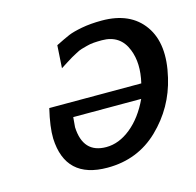

<svg xmlns="http://www.w3.org/2000/svg" viewBox="-79 -563 670 655"><g transform="rotate(-15 256.0 -236.0)"><path d="M84 -239H409Q425 -307 405 -357Q382 -416 317 -416Q301 -416 288 -415Q275 -414 262.5 -410.5Q250 -407 242.5 -405Q235 -403 221.5 -395.5Q208 -388 204 -386Q200 -384 183 -373Q166 -362 161 -359L166 -439Q198 -455 214.5 -462Q231 -469 262.5 -475Q294 -481 334 -481Q435 -481 482 -414.5Q529 -348 502 -234Q479 -134 405 -62.5Q331 9 224 9Q76 9 70 -135Q69 -176 84 -239ZM155 -188Q152 -154 152 -153Q156 -60 238 -60Q283 -60 325 -94Q367 -128 395 -188Z"/></g></svg>

Font: Coval
Style: Italic
Weight: 400
Foundry: Context Ltd
Version: Version 001.000